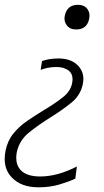

<svg xmlns="http://www.w3.org/2000/svg" viewBox="-28 -567 434 798"><path d="M288.5 -444.5Q262.5 -444.5 249.5 -462Q240 -474.5 240 -490Q240 -496 241.5 -502.5Q251 -547 296.5 -547Q321.5 -547 334.5 -530.5Q344 -518 344 -502Q344 -496.5 343 -490.5Q334.5 -444.5 288.5 -444.5ZM131.5 211.5Q59.5 211.5 20.5 170Q-8.5 139.5 -8.5 93.5Q-8.5 77.5 -5 59.5Q3.5 17.5 27.8 -12.2Q52 -42 86 -65.2Q120 -88.5 158 -111.5Q200.5 -137 232.5 -162Q264.5 -187 271.5 -220Q273.5 -229.5 273.5 -238Q273.5 -259.5 259.5 -272Q239.5 -288.5 207 -288.5Q186 -288.5 168.8 -284.8Q151.5 -281 141 -276.5L146.5 -313Q158.5 -318 177 -321Q195.5 -324 215.5 -324Q269 -324 297.5 -293Q318.5 -270 318.5 -239Q318.5 -228.5 316 -216.5Q306.5 -171 269 -140.5Q231.5 -110 184 -80.5Q132 -48 92.5 -16.2Q53 15.5 42 64.5Q39.5 77.5 39.5 89Q39.5 119.5 57.5 139.5Q82.5 166.5 139 166.5Q211 166.5 291.5 125L285 175.5Q258.5 188 219 199.8Q179.5 211.5 131.5 211.5Z"/></svg>

Font: Heraclito ExtraLight
Style: Italic
Weight: 200
Italic angle: -12°
Designer: Kostas Bartsokas (font) & Cristiano Sobral (main changes)
Foundry: Kostas Bartsokas (font) & Cristiano Sobral (main changes)
Version: Version 1.00;July 8, 2020;FontCreator 13.0.0.2655 64-bit